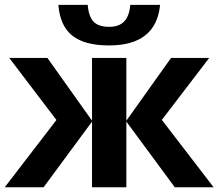

<svg xmlns="http://www.w3.org/2000/svg" viewBox="-20 -791 922 811"><path d="M218.3 -284.2 19 -546.4H180.2L368.7 -281.2V-546.4H513.7V-281.2L702.6 -546.4H863.8L663.6 -284.7L882.3 0H718.3L513.7 -277.3V0H368.7V-277.3L164.1 0H0ZM226.6 -770.5H350.6Q354.5 -720.7 375.5 -699.2Q396.5 -677.7 440.9 -677.7Q482.9 -677.7 504.6 -700.4Q526.4 -723.1 530.3 -770.5H656.2Q639.6 -599.1 440.4 -599.1Q336.9 -599.1 285.2 -640.6Q233.4 -682.1 226.6 -770.5Z"/></svg>

Font: Viking Open Sans
Style: Bold
Weight: 700
Foundry: Ascender Corporation
Version: Version 2.001